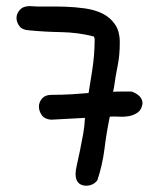

<svg xmlns="http://www.w3.org/2000/svg" viewBox="-20 -589 517 619"><path d="M285.2 -462.9Q285.2 -464.8 283.2 -470.7L281.2 -471.7Q231.4 -484.4 177.7 -485.4Q124 -486.3 74.2 -491.2Q51.8 -492.2 42.5 -504.9Q33.2 -517.6 33.2 -531.2Q33.2 -544.9 43.9 -557.1Q54.7 -569.3 76.2 -569.3Q97.7 -567.4 127.4 -567.9Q157.2 -568.4 189.5 -567.4Q221.7 -566.4 253.4 -562Q285.2 -557.6 310.1 -545.4Q335 -533.2 350.6 -510.7Q366.2 -488.3 366.2 -452.1Q366.2 -411.1 359.4 -377.4Q352.5 -343.8 347.7 -308.6L344.7 -293Q356.4 -293.9 371.1 -293.9Q385.7 -293.9 404.3 -293.9Q439.5 -281.2 439.5 -254.9Q436.5 -235.4 424.3 -226.6Q412.1 -217.8 396.5 -214.8Q380.9 -211.9 363.8 -212.9Q346.7 -213.9 334 -212.9Q323.2 -161.1 316.9 -109.4Q310.5 -57.6 293.9 -7.8Q286.1 2 276.9 5.9Q267.6 9.8 258.8 9.8Q242.2 9.8 232.9 0.5Q223.6 -8.8 223.6 -29.3Q223.6 -38.1 228 -58.1Q232.4 -78.1 237.8 -103.5Q243.2 -128.9 248 -156.2Q252.9 -183.6 253.9 -209L144.5 -203.1Q123 -205.1 114.3 -218.3Q105.5 -231.4 105.5 -245.1Q105.5 -259.8 115.7 -271.5Q126 -283.2 145.5 -283.2Q182.6 -283.2 212.9 -285.2Q243.2 -287.1 265.6 -289.1L276.4 -356.4Q285.2 -410.2 285.2 -462.9Z"/></svg>

Font: Single Day
Style: Regular
Weight: 400
Designer: DXKorea
Foundry: DXKorea
Version: Version 1.00